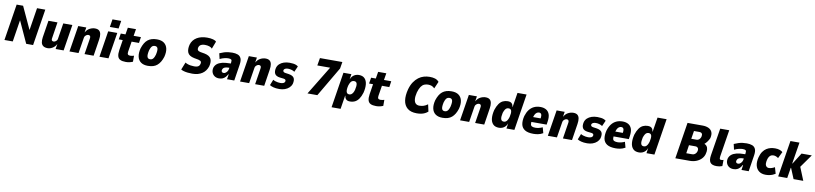

<svg xmlns="http://www.w3.org/2000/svg" viewBox="15 -2114 15548 3662"><g transform="rotate(10 7789.0 -282.5)"><path d="M31 0 143 -705H268L475 -257H467L538 -705H698L586 0H452L252 -437H261L192 0Z M870 11Q815 11 783 -11Q751 -33 742 -76Q733 -119 742 -179L794 -506H969L921 -198Q916 -174 919.5 -160Q923 -146 933.5 -140Q944 -134 958 -134Q975 -134 990.5 -143Q1006 -152 1018 -166.5Q1030 -181 1032 -197L1081 -506H1257L1177 0H1022L1038 -98H1037Q1010 -46 963 -17.5Q916 11 870 11Z M1290 0 1371 -506H1527L1512 -410H1514Q1544 -465 1594 -491Q1644 -517 1695 -517Q1746 -517 1774 -494.5Q1802 -472 1810 -428Q1818 -384 1808 -321L1758 0H1582L1630 -303Q1635 -331 1631 -345.5Q1627 -360 1616.5 -366.5Q1606 -373 1591 -373Q1575 -373 1558.5 -363.5Q1542 -354 1530 -339.5Q1518 -325 1515 -304L1466 0Z M1968 -594 1992 -745H2161L2137 -594ZM1871 0 1951 -506H2127L2046 0Z M2381 11Q2313 11 2274 -8.5Q2235 -28 2223 -73Q2211 -118 2222 -191L2253 -390H2176L2195 -506H2286L2308 -639H2466L2444 -506H2585L2568 -390H2425L2393 -191Q2387 -153 2399.5 -137Q2412 -121 2444 -121Q2461 -121 2482.5 -125Q2504 -129 2517 -134V-17Q2484 -3 2451 4Q2418 11 2381 11Z M2809 11Q2724 11 2672.5 -26.5Q2621 -64 2606.5 -133.5Q2592 -203 2616 -295Q2634 -351 2659 -393.5Q2684 -436 2717.5 -463Q2751 -490 2795 -503.5Q2839 -517 2896 -517Q2982 -517 3033 -479.5Q3084 -442 3099 -374Q3114 -306 3090 -213Q3072 -156 3046.5 -114Q3021 -72 2988 -44Q2955 -16 2911 -2.5Q2867 11 2809 11ZM2828 -120Q2850 -120 2866.5 -128.5Q2883 -137 2897.5 -159.5Q2912 -182 2925 -226Q2945 -313 2932.5 -349.5Q2920 -386 2878 -386Q2858 -386 2840.5 -378.5Q2823 -371 2808.5 -348Q2794 -325 2781 -282Q2762 -196 2774 -158Q2786 -120 2828 -120Z M3669 11Q3622 11 3578.5 6Q3535 1 3501.5 -9Q3468 -19 3449 -31L3507 -176Q3521 -165 3549 -154.5Q3577 -144 3611 -138.5Q3645 -133 3680 -133Q3713 -133 3735.5 -139Q3758 -145 3772.5 -159.5Q3787 -174 3793 -199Q3799 -222 3794.5 -236.5Q3790 -251 3776 -259Q3762 -267 3738 -273L3656 -288Q3553 -309 3527 -370.5Q3501 -432 3524 -525Q3538 -573 3566 -608.5Q3594 -644 3634 -668Q3674 -692 3724 -704Q3774 -716 3832 -716Q3901 -716 3948.5 -702.5Q3996 -689 4010 -668L3955 -524Q3939 -546 3901 -559Q3863 -572 3813 -572Q3784 -572 3759 -564.5Q3734 -557 3718 -541.5Q3702 -526 3695 -500Q3687 -470 3700.5 -449.5Q3714 -429 3754 -422L3835 -408Q3931 -388 3960 -333Q3989 -278 3965 -183Q3949 -136 3923.5 -100.5Q3898 -65 3860.5 -40Q3823 -15 3775.5 -2Q3728 11 3669 11Z M4186 11Q4135 11 4099 -14Q4063 -39 4048.5 -81Q4034 -123 4047 -174Q4062 -218 4097.5 -247Q4133 -276 4193.5 -291.5Q4254 -307 4341 -307H4386L4373 -223H4350Q4312 -223 4284 -217.5Q4256 -212 4239.5 -199Q4223 -186 4216 -162Q4208 -140 4219.5 -123Q4231 -106 4258 -106Q4273 -106 4291 -117Q4309 -128 4324.5 -149.5Q4340 -171 4345 -203L4364 -332Q4370 -372 4354 -384.5Q4338 -397 4296 -397Q4269 -397 4226.5 -388Q4184 -379 4135 -355L4110 -462Q4155 -482 4195.5 -494.5Q4236 -507 4275.5 -512Q4315 -517 4354 -517Q4416 -517 4460 -500.5Q4504 -484 4524 -440Q4544 -396 4531 -314L4482 0H4342L4357 -96H4349Q4333 -65 4310.5 -40.5Q4288 -16 4258 -2.5Q4228 11 4186 11Z M4594 0 4675 -506H4831L4816 -410H4818Q4848 -465 4898 -491Q4948 -517 4999 -517Q5050 -517 5078 -494.5Q5106 -472 5114 -428Q5122 -384 5112 -321L5062 0H4886L4934 -303Q4939 -331 4935 -345.5Q4931 -360 4920.5 -366.5Q4910 -373 4895 -373Q4879 -373 4862.5 -363.5Q4846 -354 4834 -339.5Q4822 -325 4819 -304L4770 0Z M5355 11Q5288 11 5241 -1.5Q5194 -14 5168 -32L5212 -143Q5232 -130 5256.5 -122Q5281 -114 5306 -110Q5331 -106 5353 -106Q5390 -106 5414 -116.5Q5438 -127 5444 -150Q5449 -170 5439 -182.5Q5429 -195 5407 -198L5329 -207Q5253 -217 5229.5 -260.5Q5206 -304 5223 -375Q5236 -421 5269.5 -452Q5303 -483 5353 -500Q5403 -517 5464 -517Q5505 -517 5537.5 -512Q5570 -507 5593 -497Q5616 -487 5630 -474L5580 -362Q5565 -377 5528 -388.5Q5491 -400 5455 -400Q5421 -400 5399.5 -389Q5378 -378 5372 -360Q5368 -341 5378.5 -328Q5389 -315 5416 -311L5485 -301Q5560 -289 5586 -249Q5612 -209 5592 -128Q5578 -87 5543.5 -55Q5509 -23 5460.5 -6Q5412 11 5355 11Z M5900 0 6277 -618 6274 -558H5992L6017 -705H6451L6430 -577L6091 0Z M6398 180 6507 -507H6661L6645 -403H6644Q6662 -445 6687 -469.5Q6712 -494 6742.5 -505.5Q6773 -517 6806 -517Q6880 -517 6919.5 -475.5Q6959 -434 6966 -362Q6973 -290 6950 -199Q6927 -124 6895 -78Q6863 -32 6821 -10.5Q6779 11 6723 11Q6670 11 6646 -16Q6622 -43 6618 -83L6615 -84L6573 180ZM6686 -120Q6708 -120 6724.5 -130.5Q6741 -141 6756 -163.5Q6771 -186 6782 -226Q6801 -307 6790.5 -346.5Q6780 -386 6735 -386Q6715 -386 6697.5 -377Q6680 -368 6666 -345Q6652 -322 6639 -282Q6620 -202 6631 -161Q6642 -120 6686 -120Z M7229 11Q7161 11 7122 -8.5Q7083 -28 7071 -73Q7059 -118 7070 -191L7101 -390H7024L7043 -506H7134L7156 -639H7314L7292 -506H7433L7416 -390H7273L7241 -191Q7235 -153 7247.5 -137Q7260 -121 7292 -121Q7309 -121 7330.5 -125Q7352 -129 7365 -134V-17Q7332 -3 7299 4Q7266 11 7229 11Z M8016 12Q7900 12 7835.5 -42Q7771 -96 7757 -191Q7743 -286 7776 -411Q7800 -496 7839.5 -554.5Q7879 -613 7927.5 -649Q7976 -685 8030.5 -700.5Q8085 -716 8143 -716Q8202 -716 8246.5 -702Q8291 -688 8323 -651L8264 -515Q8233 -545 8203.5 -555Q8174 -565 8136 -565Q8099 -565 8064 -550.5Q8029 -536 8001 -496Q7973 -456 7951 -381Q7931 -300 7936.5 -246Q7942 -192 7969 -166Q7996 -140 8041 -140Q8084 -140 8122 -152Q8160 -164 8202 -195L8232 -59Q8205 -35 8172.5 -19Q8140 -3 8101.5 4.5Q8063 12 8016 12Z M8515 11Q8430 11 8378.5 -26.5Q8327 -64 8312.5 -133.5Q8298 -203 8322 -295Q8340 -351 8365 -393.5Q8390 -436 8423.5 -463Q8457 -490 8501 -503.5Q8545 -517 8602 -517Q8688 -517 8739 -479.5Q8790 -442 8805 -374Q8820 -306 8796 -213Q8778 -156 8752.5 -114Q8727 -72 8694 -44Q8661 -16 8617 -2.5Q8573 11 8515 11ZM8534 -120Q8556 -120 8572.5 -128.5Q8589 -137 8603.5 -159.5Q8618 -182 8631 -226Q8651 -313 8638.5 -349.5Q8626 -386 8584 -386Q8564 -386 8546.5 -378.5Q8529 -371 8514.5 -348Q8500 -325 8487 -282Q8468 -196 8480 -158Q8492 -120 8534 -120Z M8855 0 8936 -506H9092L9077 -410H9079Q9109 -465 9159 -491Q9209 -517 9260 -517Q9311 -517 9339 -494.5Q9367 -472 9375 -428Q9383 -384 9373 -321L9323 0H9147L9195 -303Q9200 -331 9196 -345.5Q9192 -360 9181.5 -366.5Q9171 -373 9156 -373Q9140 -373 9123.5 -363.5Q9107 -354 9095 -339.5Q9083 -325 9080 -304L9031 0Z M9609 11Q9533 11 9493 -31Q9453 -73 9446.5 -145Q9440 -217 9463 -308Q9488 -384 9520.5 -430Q9553 -476 9595.5 -496.5Q9638 -517 9689 -517Q9744 -517 9767.5 -491Q9791 -465 9795 -424L9798 -423L9843 -705H10019L9907 0H9753L9769 -103Q9756 -65 9730.5 -39Q9705 -13 9673.5 -1Q9642 11 9609 11ZM9678 -120Q9701 -120 9717.5 -130Q9734 -140 9748.5 -163.5Q9763 -187 9775 -226Q9794 -306 9783.5 -346Q9773 -386 9728 -386Q9707 -386 9690 -376.5Q9673 -367 9658.5 -343.5Q9644 -320 9631 -281Q9613 -202 9623.5 -161Q9634 -120 9678 -120Z M10277 11Q10166 11 10108 -26.5Q10050 -64 10037 -132.5Q10024 -201 10047 -293Q10070 -368 10107.5 -417Q10145 -466 10198.5 -491.5Q10252 -517 10323 -517Q10384 -517 10430 -492Q10476 -467 10497 -412Q10518 -357 10504 -265L10495 -206H10178L10193 -303H10373L10359 -286Q10368 -336 10364.5 -361.5Q10361 -387 10347.5 -397.5Q10334 -408 10315 -408Q10291 -408 10269.5 -393.5Q10248 -379 10232.5 -347.5Q10217 -316 10208 -262L10203 -232Q10196 -188 10200 -161Q10204 -134 10227 -122Q10250 -110 10296 -110Q10326 -110 10363 -119Q10400 -128 10431 -143L10461 -34Q10409 -5 10362 3Q10315 11 10277 11Z M10555 0 10636 -506H10792L10777 -410H10779Q10809 -465 10859 -491Q10909 -517 10960 -517Q11011 -517 11039 -494.5Q11067 -472 11075 -428Q11083 -384 11073 -321L11023 0H10847L10895 -303Q10900 -331 10896 -345.5Q10892 -360 10881.5 -366.5Q10871 -373 10856 -373Q10840 -373 10823.5 -363.5Q10807 -354 10795 -339.5Q10783 -325 10780 -304L10731 0Z M11316 11Q11249 11 11202 -1.5Q11155 -14 11129 -32L11173 -143Q11193 -130 11217.5 -122Q11242 -114 11267 -110Q11292 -106 11314 -106Q11351 -106 11375 -116.5Q11399 -127 11405 -150Q11410 -170 11400 -182.5Q11390 -195 11368 -198L11290 -207Q11214 -217 11190.5 -260.5Q11167 -304 11184 -375Q11197 -421 11230.5 -452Q11264 -483 11314 -500Q11364 -517 11425 -517Q11466 -517 11498.5 -512Q11531 -507 11554 -497Q11577 -487 11591 -474L11541 -362Q11526 -377 11489 -388.5Q11452 -400 11416 -400Q11382 -400 11360.5 -389Q11339 -378 11333 -360Q11329 -341 11339.5 -328Q11350 -315 11377 -311L11446 -301Q11521 -289 11547 -249Q11573 -209 11553 -128Q11539 -87 11504.5 -55Q11470 -23 11421.5 -6Q11373 11 11316 11Z M11869 11Q11758 11 11700 -26.5Q11642 -64 11629 -132.5Q11616 -201 11639 -293Q11662 -368 11699.5 -417Q11737 -466 11790.5 -491.5Q11844 -517 11915 -517Q11976 -517 12022 -492Q12068 -467 12089 -412Q12110 -357 12096 -265L12087 -206H11770L11785 -303H11965L11951 -286Q11960 -336 11956.5 -361.5Q11953 -387 11939.5 -397.5Q11926 -408 11907 -408Q11883 -408 11861.5 -393.5Q11840 -379 11824.5 -347.5Q11809 -316 11800 -262L11795 -232Q11788 -188 11792 -161Q11796 -134 11819 -122Q11842 -110 11888 -110Q11918 -110 11955 -119Q11992 -128 12023 -143L12053 -34Q12001 -5 11954 3Q11907 11 11869 11Z M12321 11Q12245 11 12205 -31Q12165 -73 12158.5 -145Q12152 -217 12175 -308Q12200 -384 12232.5 -430Q12265 -476 12307.5 -496.5Q12350 -517 12401 -517Q12456 -517 12479.5 -491Q12503 -465 12507 -424L12510 -423L12555 -705H12731L12619 0H12465L12481 -103Q12468 -65 12442.5 -39Q12417 -13 12385.5 -1Q12354 11 12321 11ZM12390 -120Q12413 -120 12429.5 -130Q12446 -140 12460.5 -163.5Q12475 -187 12487 -226Q12506 -306 12495.5 -346Q12485 -386 12440 -386Q12419 -386 12402 -376.5Q12385 -367 12370.5 -343.5Q12356 -320 12343 -281Q12325 -202 12335.5 -161Q12346 -120 12390 -120Z M13024 0 13136 -705H13428Q13494 -705 13543 -683Q13592 -661 13612.5 -615Q13633 -569 13615 -494Q13599 -457 13573 -421.5Q13547 -386 13524 -369L13525 -366Q13550 -357 13568 -335.5Q13586 -314 13591 -275Q13596 -236 13580 -177Q13564 -123 13524 -83.5Q13484 -44 13427.5 -22Q13371 0 13304 0ZM13213 -131H13327Q13339 -131 13350.5 -134Q13362 -137 13372 -143Q13382 -149 13390.5 -157.5Q13399 -166 13406 -177Q13413 -188 13417 -202Q13423 -223 13421.5 -239.5Q13420 -256 13412.5 -267Q13405 -278 13392.5 -284.5Q13380 -291 13362 -291H13237ZM13259 -419H13360Q13391 -419 13411.5 -437.5Q13432 -456 13443 -487Q13454 -530 13439.5 -552Q13425 -574 13386 -574H13284Z M13823 11Q13734 11 13701 -33Q13668 -77 13683 -173L13769 -705H13944L13861 -186Q13859 -165 13859 -151Q13859 -137 13866 -129Q13873 -121 13888 -121Q13903 -121 13915 -123.5Q13927 -126 13935 -129L13933 -9Q13903 2 13878 6.5Q13853 11 13823 11Z M14149 11Q14098 11 14062 -14Q14026 -39 14011.5 -81Q13997 -123 14010 -174Q14025 -218 14060.5 -247Q14096 -276 14156.5 -291.5Q14217 -307 14304 -307H14349L14336 -223H14313Q14275 -223 14247 -217.5Q14219 -212 14202.5 -199Q14186 -186 14179 -162Q14171 -140 14182.5 -123Q14194 -106 14221 -106Q14236 -106 14254 -117Q14272 -128 14287.5 -149.5Q14303 -171 14308 -203L14327 -332Q14333 -372 14317 -384.5Q14301 -397 14259 -397Q14232 -397 14189.5 -388Q14147 -379 14098 -355L14073 -462Q14118 -482 14158.5 -494.5Q14199 -507 14238.5 -512Q14278 -517 14317 -517Q14379 -517 14423 -500.5Q14467 -484 14487 -440Q14507 -396 14494 -314L14445 0H14305L14320 -96H14312Q14296 -65 14273.5 -40.5Q14251 -16 14221 -2.5Q14191 11 14149 11Z M14774 11Q14694 11 14643 -28Q14592 -67 14576.5 -135.5Q14561 -204 14584 -294Q14602 -362 14632.5 -405.5Q14663 -449 14702 -473.5Q14741 -498 14783 -507.5Q14825 -517 14867 -517Q14918 -517 14956.5 -503.5Q14995 -490 15014 -470L14953 -344Q14932 -360 14908.5 -369.5Q14885 -379 14861 -379Q14848 -379 14833 -376Q14818 -373 14802.5 -362.5Q14787 -352 14773.5 -330.5Q14760 -309 14751 -273Q14733 -194 14753 -160.5Q14773 -127 14812 -127Q14839 -127 14870 -137.5Q14901 -148 14925 -163L14960 -41Q14937 -26 14908 -14Q14879 -2 14845 4.5Q14811 11 14774 11Z M15016 0 15129 -705H15304L15237 -290H15243L15379 -506H15578L15383 -232L15387 -283L15502 0H15314L15230 -203H15224L15191 0Z"/></g></svg>

Font: Nunito Sans 7pt Condensed Black
Style: Italic
Weight: 900
Width: 3
Italic angle: -9°
Designer: Vernon Adams
Foundry: Vernon Adams
Version: Version 3.101;gftools[0.9.27]